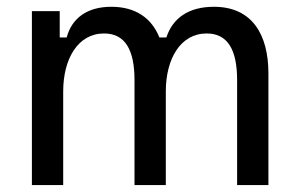

<svg xmlns="http://www.w3.org/2000/svg" viewBox="-20 -532 857 552"><path d="M161.7 0V-269.2C161.7 -363.3 204.2 -435.8 279.2 -435.8C340 -435.8 366.7 -388.3 366.7 -301.7V0H456.7V-269.2C456.7 -363.3 499.2 -435.8 574.2 -435.8C635 -435.8 661.7 -388.3 661.7 -301.7V0H751.7V-320.8C751.7 -432.5 705 -512.5 595 -512.5C523.3 -512.5 476.7 -480.8 458.3 -424.2H438.3C416.7 -478.3 371.7 -512.5 300 -512.5C231.7 -512.5 186.7 -480.8 171.7 -424.2H151.7V-500H71.7V0Z"/></svg>

Font: Familjen Grotesk
Style: Regular
Weight: 400
Designer: Anders Wikstroem, Jonas Baeckman, Matilda Gysing, Kristian Moeller
Foundry: Familjen STHLM AB
Version: Version 2.000